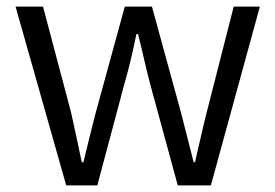

<svg xmlns="http://www.w3.org/2000/svg" viewBox="-20 -560 832 580"><path d="M180 0H274L354 -300C369 -352 381 -402 392 -457H397C411 -402 421 -353 435 -301L517 0H617L765 -540H686L604 -219C591 -168 581 -120 569 -70H565C552 -120 540 -168 527 -219L439 -540H357L269 -219C256 -168 244 -120 232 -70H227C217 -120 206 -168 195 -219L110 -540H27Z"/></svg>

Font: Noto Sans CJK SC DemiLight
Style: Regular
Weight: 350
Designer: Ryoko NISHIZUKA 西塚涼子 (kana, bopomofo & ideographs); Paul D. Hunt (Latin, Greek & Cyrillic); Sandoll Communications 산돌커뮤니
Foundry: Adobe
Version: Version 2.004;hotconv 1.0.118;makeotfexe 2.5.65603